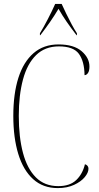

<svg xmlns="http://www.w3.org/2000/svg" viewBox="-20 -951 504 981"><path d="M275 10Q200 10 149.5 -35.5Q99 -81 73.5 -164Q48 -247 48 -359Q48 -472 74 -553.5Q100 -635 151.5 -679.5Q203 -724 279 -724Q357 -724 397 -689.5Q437 -655 437 -611Q437 -589 429.5 -578Q422 -567 412 -567Q411 -638 383 -676Q355 -714 281 -714Q210 -714 164.5 -669.5Q119 -625 97.5 -545Q76 -465 76 -359Q76 -250 97.5 -169.5Q119 -89 163.5 -44.5Q208 0 278 0Q337 0 369.5 -31Q402 -62 414 -112Q432 -106 432 -89Q432 -69 413 -46Q394 -23 358.5 -6.5Q323 10 275 10ZM184 -781Q202 -810 224.5 -853.5Q247 -897 262 -931H295Q305 -909 318.5 -881Q332 -853 346 -827Q360 -801 373 -781V-771H371Q342 -809 320.5 -840Q299 -871 279 -906Q258 -871 236.5 -840Q215 -809 186 -771H184Z"/></svg>

Font: Noto Serif Display Condensed Thin
Style: Regular
Weight: 100
Width: 3
Designer: Monotype Design Team
Foundry: Monotype Imaging Inc.
Version: Version 2.009